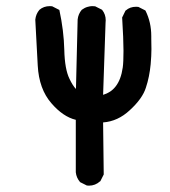

<svg xmlns="http://www.w3.org/2000/svg" viewBox="-20 -458 540 611"><path d="M138.7 -438.5Q141.6 -438.5 146 -438L168.9 -426.3Q183.1 -360.8 184.6 -299.3Q186 -237.8 201.2 -207Q211.4 -185.5 221.7 -174.8L227.1 -396Q229 -413.6 240.2 -426.8Q249.5 -433.6 258.3 -436Q267.1 -438.5 272.7 -438.5Q278.3 -438.5 282.7 -438L304.2 -427.2L305.2 -426.3Q316.4 -412.1 316.4 -393.6Q316.4 -389.6 315.9 -385.3L308.1 -156.2Q333 -163.6 347.7 -182.6Q365.2 -204.6 370.6 -243.2Q373 -259.8 373 -296.4Q373 -333 368.7 -402.3L379.4 -424.3L380.4 -424.8Q393.6 -436.5 413.1 -436.5Q416 -436.5 420.4 -436L442.4 -424.8L443.4 -423.3Q461.4 -386.7 461.4 -343.3Q461.4 -339.4 461.4 -335Q461.9 -321.8 461.9 -301.5Q461.9 -281.2 459.5 -253.9Q455.6 -212.9 444.3 -179.2Q433.6 -144.5 393.1 -107.4Q355 -71.8 308.1 -68.4L310.1 97.2L299.3 118.7L298.3 119.1Q283.2 132.8 263.2 132.8Q260.3 132.8 256.3 132.3L234.9 121.6Q223.1 107.9 221.2 90.3V89.8V-76.7Q180.7 -86.4 143.6 -129.4Q104 -174.8 100.1 -249.5L92.3 -395.5Q94.2 -413.6 105.5 -426.8Q119.1 -438.5 138.7 -438.5Z"/></svg>

Font: Bakudai
Style: Medium
Weight: 500
Version: Version 1.48